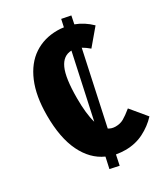

<svg xmlns="http://www.w3.org/2000/svg" viewBox="-202 -850 895 1020"><g transform="rotate(-30 245.5 -340.5)"><path d="M491 -73Q454 -33 403.5 -7.5Q353 18 292 18Q266 18 236 13L223 75L167 63L182 -5Q106 -39 64 -125.5Q22 -212 22 -349Q22 -468 56.5 -549.5Q91 -631 152.5 -672Q214 -713 295 -713Q316 -713 334 -710L344 -756L400 -745L390 -696Q442 -677 485 -635L404 -539Q383 -557 362 -569L267 -128Q285 -116 309 -116Q337 -116 358.5 -128Q380 -140 413 -167ZM223 -195 307 -583Q256 -582 231 -527.5Q206 -473 206 -349Q206 -252 223 -195Z"/></g></svg>

Font: Fira Sans Compressed ExtraBold
Style: Regular
Weight: 800
Width: 1
Designer: bBox Type GmbH & Carrois Corporate GbR & Edenspiekermann AG
Foundry: bBox Type GmbH & Carrois Corporate GbR & Edenspiekermann AG
Version: Version 4.301